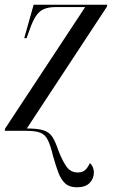

<svg xmlns="http://www.w3.org/2000/svg" viewBox="-24 -556 493 816"><path d="M303 240Q271 240 253 223.5Q235 207 224 177.5Q213 148 202 109Q191 63 179.5 39.5Q168 16 147.5 8Q127 0 88 0H-4L-2 -10L338 -526H214Q184 -526 164 -518Q144 -510 129.5 -489Q115 -468 101 -427L89 -394H79L119 -536H432L430 -527L90 -10Q137 -10 161.5 -2Q186 6 199 26.5Q212 47 225 86Q241 127 258.5 152Q276 177 307 177Q326 177 337.5 167Q349 157 358 137Q367 145 371 156Q375 167 375 176Q375 203 357 221.5Q339 240 303 240Z"/></svg>

Font: Noto Serif Display Condensed
Style: Italic
Weight: 400
Width: 3
Italic angle: -12°
Designer: Monotype Design Team
Foundry: Monotype Imaging Inc.
Version: Version 2.009